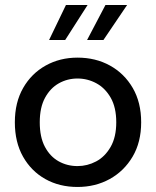

<svg xmlns="http://www.w3.org/2000/svg" viewBox="-20 -736 620 763"><path d="M288 7Q216 7 160 -24.5Q104 -56 71.5 -113.5Q39 -171 39 -250Q39 -329 72 -386.5Q105 -444 161.5 -475.5Q218 -507 288 -507Q360 -507 417 -475.5Q474 -444 507.5 -386.5Q541 -329 541 -250Q541 -171 507 -113.5Q473 -56 416 -24.5Q359 7 288 7ZM288 -76Q327 -76 362 -94.5Q397 -113 419.5 -152Q442 -191 442 -250Q442 -309 420 -347.5Q398 -386 363 -405Q328 -424 288 -424Q248 -424 214 -405Q180 -386 159 -347.5Q138 -309 138 -250Q138 -191 158.5 -152.5Q179 -114 213 -95Q247 -76 288 -76ZM326 -577 399 -716H485L391 -577ZM175 -577 242 -716H328L239 -577Z"/></svg>

Font: Envelope Sans Variable
Style: Regular
Weight: 500
Designer: Andreas Rasmussen / Norman Anderson
Foundry: mail.de GmbH
Version: Version 1.150